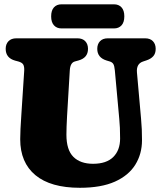

<svg xmlns="http://www.w3.org/2000/svg" viewBox="-20 -882 763 912"><path d="M546.5 -317.5 525.5 -547.5Q523.5 -569.5 518.2 -578Q513 -586.5 501.5 -590L486.5 -594.5Q442 -608 442 -650Q442 -672.5 455 -686.2Q468 -700 492 -700H669.5Q693.5 -700 706.5 -686.2Q719.5 -672.5 719.5 -650Q719.5 -628 708 -615Q696.5 -602 675 -595L660 -590Q627 -579.5 630.5 -538L650 -318.5Q652.5 -292.5 653.5 -267.8Q654.5 -243 654.5 -216Q654.5 -151 622.8 -99.8Q591 -48.5 525.8 -19.2Q460.5 10 359.5 10Q220.5 10 148.2 -50Q76 -110 76 -220.5Q76 -260 81.5 -338.5L95 -546Q96 -565.5 90.5 -575.2Q85 -585 67 -590L52 -594Q7 -606.5 7 -650Q7 -672.5 20.2 -686.2Q33.5 -700 57.5 -700H348Q372 -700 385 -686.2Q398 -672.5 398 -650Q398 -607.5 353.5 -595L335.5 -590Q313.5 -584 311.5 -547L298.5 -329.5Q295.5 -275.5 295.5 -242Q295.5 -170 328.5 -137Q361.5 -104 422 -104Q485.5 -104 518 -136.2Q550.5 -168.5 550.5 -224Q550.5 -254 549.5 -274.8Q548.5 -295.5 546.5 -317.5ZM223 -804Q223 -832.5 236.2 -847Q249.5 -861.5 272 -861.5H521.5Q544 -861.5 557.2 -847Q570.5 -832.5 570.5 -804.5Q570.5 -776 557.2 -761.5Q544 -747 521.5 -747H272Q249.5 -747 236.2 -761.8Q223 -776.5 223 -804Z"/></svg>

Font: Fraunces 144pt SuperSoft Black
Style: Regular
Weight: 900
Version: Version 1.000;[b76b70a41]